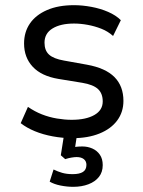

<svg xmlns="http://www.w3.org/2000/svg" viewBox="-20 -525 553 742"><path d="M260 9Q222 9 184 2Q146 -5 114.5 -18Q83 -31 60 -49L88 -112Q114 -94 142 -83Q170 -72 200 -67Q230 -62 257 -62Q312 -62 344.5 -80.5Q377 -99 377 -133Q377 -164 358.5 -181Q340 -198 298 -205L206 -220Q140 -231 106.5 -267Q73 -303 73 -357Q73 -401 95.5 -434Q118 -467 161.5 -486Q205 -505 266 -505Q298 -505 333 -498.5Q368 -492 398 -479Q428 -466 447 -447L417 -386Q397 -404 371.5 -414Q346 -424 318.5 -429Q291 -434 266 -434Q214 -434 183 -415Q152 -396 152 -360Q152 -330 169.5 -314Q187 -298 227 -291L316 -275Q388 -262 422.5 -227Q457 -192 457 -135Q457 -92 433 -59.5Q409 -27 364.5 -9Q320 9 260 9ZM263 197Q239 197 214 192Q189 187 172 177L187 130Q203 138 220.5 143Q238 148 261 148Q287 148 300.5 139.5Q314 131 314 112Q314 98 304 90Q294 82 276 82Q268 82 256 84Q244 86 232 90L215 75L230 -20H280L268 59L244 49Q254 45 268.5 43Q283 41 298 41Q319 41 337 49Q355 57 366 73Q377 89 377 113Q377 140 362.5 158.5Q348 177 322 187Q296 197 263 197Z"/></svg>

Font: Nunito Sans 7pt SemiCondensed
Style: Regular
Weight: 400
Width: 4
Designer: Vernon Adams
Foundry: Vernon Adams
Version: Version 3.101;gftools[0.9.27]